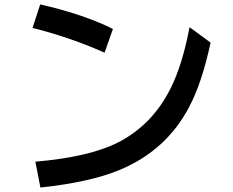

<svg xmlns="http://www.w3.org/2000/svg" viewBox="-20 -797 1039 856"><path d="M446.3 -562Q292 -630.9 125 -672.4L159.2 -777.3Q352.5 -733.4 483.4 -668ZM137.7 -76.2Q378.9 -96.7 507.8 -162.6Q659.2 -240.7 740.2 -402.3Q793 -506.8 825.2 -675.8L918.9 -606.9Q879.9 -426.3 823.2 -319.8Q721.7 -126 512.7 -39.1Q380.9 15.6 160.2 39.1Z"/></svg>

Font: UDEV Gothic 35
Style: Bold
Weight: 700
Version: v2.1.0; ttfautohint (v1.8.4.7-5d5b-dirty) -l 6 -r 45 -G 200 